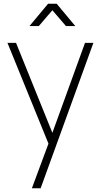

<svg xmlns="http://www.w3.org/2000/svg" viewBox="-20 -770 546 1030"><path d="M138 -630H188L261 -715L334 -630H384L284 -750H238ZM151 240H198L481 -540H436L261 -57.5L66 -540H20L240 0.5Z"/></svg>

Font: Hauora ExtraLight
Style: Regular
Weight: 200
Designer: Mikhail Sharanda
Foundry: WCYS & Co.
Version: Version 1.010